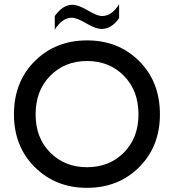

<svg xmlns="http://www.w3.org/2000/svg" viewBox="-20 -892 835 922"><path d="M748 -343Q748 -499 648.5 -598.5Q549 -698 398 -698Q247 -698 147 -598.5Q47 -499 47 -343Q47 -189 147 -89.5Q247 10 398 10Q549 10 648.5 -89.5Q748 -189 748 -343ZM151 -343Q151 -457 221 -528Q291 -599 398 -599Q505 -599 575 -528Q645 -457 645 -343Q645 -230 575 -159.5Q505 -89 398 -89Q291 -89 221 -159.5Q151 -230 151 -343ZM468 -753Q440 -753 394 -780Q348 -807 325 -807Q280 -807 243 -750V-815Q281 -869 328 -869Q356 -869 401.5 -842Q447 -815 470 -815Q517 -815 552 -872V-805Q516 -753 468 -753Z"/></svg>

Font: Roundo Medium
Style: Regular
Weight: 500
Designer: Namrata Goyal (Gurmukhi), Shiva Nallaperumal (Latin)
Foundry: Indian Type Foundry
Version: Version 1.000;PS 1.0;hotconv 1.0.88;makeotf.lib2.5.647800